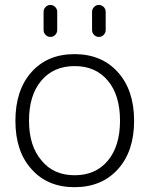

<svg xmlns="http://www.w3.org/2000/svg" viewBox="-20 -777 605 785"><path d="M150.4 -120.1Q199.2 -60.5 285.2 -60.5Q371.1 -60.5 420.9 -120.1Q470.7 -179.7 470.7 -283.7Q470.7 -387.7 420.9 -447.3Q371.1 -506.8 285.2 -506.8Q199.2 -506.8 148.9 -447.3Q98.6 -387.7 98.6 -283.7Q98.6 -179.7 150.4 -120.1ZM108.4 -85.9Q43 -158.2 43 -283.2Q43 -408.2 108.4 -481.9Q173.8 -555.7 284.7 -555.7Q395.5 -555.7 461.9 -481.9Q528.3 -408.2 528.3 -283.2Q528.3 -158.2 461.9 -85Q395.5 -11.7 284.7 -11.7Q173.8 -11.7 108.4 -85.9ZM158.2 -654.3V-728.5Q158.2 -740.2 166.5 -748.5Q174.8 -756.8 186 -756.8Q197.3 -756.8 205.6 -748.5Q213.9 -740.2 213.9 -728.5V-654.3Q213.9 -642.6 205.6 -634.3Q197.3 -626 186 -626Q174.8 -626 166.5 -634.3Q158.2 -642.6 158.2 -654.3ZM356.4 -654.3V-728.5Q356.4 -740.2 364.7 -748.5Q373 -756.8 384.3 -756.8Q395.5 -756.8 403.8 -748.5Q412.1 -740.2 412.1 -728.5V-654.3Q412.1 -642.6 403.8 -634.3Q395.5 -626 384.3 -626Q373 -626 364.7 -634.3Q356.4 -642.6 356.4 -654.3Z"/></svg>

Font: irohamaru Light
Style: Regular
Weight: 200
Designer: [Source Han Sans]
Ryoko NISHIZUKA  (kana & ideographs); Paul D. Hunt (Latin, Greek & Cyrillic); Wenlong ZHANG  (bopomofo
Version: Version 1.01